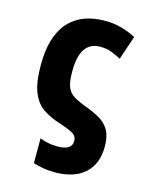

<svg xmlns="http://www.w3.org/2000/svg" viewBox="-117 -640 763 942"><g transform="rotate(15 265.0 -169.0)"><path d="M251 222Q218 222 189 216.5Q160 211 142 205V79Q162 87 184 91.5Q206 96 233 96Q305 96 305 49Q305 25 284.5 12.5Q264 0 209 -18Q162 -33 126 -57.5Q90 -82 70 -131.5Q50 -181 50 -270Q50 -414 114 -487Q178 -560 300 -560Q343 -560 382 -549.5Q421 -539 457 -520L416 -399Q393 -411 367.5 -421Q342 -431 309 -431Q207 -431 207 -279Q207 -228 217 -201Q227 -174 253 -158Q279 -142 326 -125Q363 -111 392.5 -93.5Q422 -76 439.5 -45.5Q457 -15 457 37Q457 125 403.5 173.5Q350 222 251 222Z"/></g></svg>

Font: Noto Sans Mono Condensed Black
Style: Regular
Weight: 900
Width: 3
Designer: Monotype Design Team
Foundry: Monotype Imaging Inc.
Version: Version 2.014